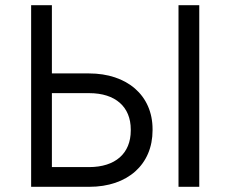

<svg xmlns="http://www.w3.org/2000/svg" viewBox="-20 -720 888 740"><path d="M100 0H324C472 0 568 -86 568 -218V-222C568 -353 469 -437 323 -437H180V-700H100ZM668 0H748V-700H668ZM180 -76V-361H324C425 -361 484 -308 484 -221V-217C484 -129 425 -76 323 -76Z"/></svg>

Font: Fixel Display Regular
Style: Regular
Weight: 400
Designer: AlfaBravo + MacPaw
Foundry: Kyrylo Tkachov, Marchela Mozhyna, Serhii Makarenko, Maria Weinstein, Zakhar Kryvoshyya
Version: Version 1.211